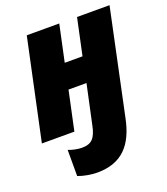

<svg xmlns="http://www.w3.org/2000/svg" viewBox="-144 -654 866 994"><g transform="rotate(-20 289.0 -156.5)"><path d="M221 240C358 240 426 162 454 23L576 -553H397L354 -352H256L299 -553H120L2 0H181L227 -215H326L280 -1C266 71 241 92 190 92C169 92 138 86 116 77V221C147 233 190 240 221 240Z"/></g></svg>

Font: Noto Sans SemiCondensed Black
Style: Italic
Weight: 900
Width: 4
Italic angle: -12°
Designer: Monotype Design Team
Foundry: Monotype Imaging Inc.
Version: Version 2.013